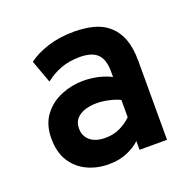

<svg xmlns="http://www.w3.org/2000/svg" viewBox="-87 -801 622 617"><g transform="rotate(-20 224.0 -492.5)"><path d="M186.5 -273Q145.5 -273 112.2 -289Q79 -305 59.5 -336Q40 -367 40 -413.5Q40 -461.5 63.5 -492.5Q87 -523.5 123.5 -538.5Q160 -553.5 198.5 -553.5Q225.5 -553.5 250.2 -547.8Q275 -542 294 -532V-551Q294 -591 276 -609.5Q266.5 -619.5 251.2 -624.2Q236 -629 215 -629Q179.5 -629 150.8 -618.5Q122 -608 97 -588L68.5 -666Q95.5 -686.5 135.8 -699.2Q176 -712 226 -712Q261.5 -712 292.2 -704Q323 -696 344.5 -676Q365.5 -657.5 376.8 -627.2Q388 -597 388 -553V-283H294V-313Q279 -298 251 -285.5Q223 -273 186.5 -273ZM205 -356.5Q233.5 -356.5 256.5 -368Q279.5 -379.5 294 -394.5V-453.5Q278 -461.5 256 -466.2Q234 -471 215 -471Q193.5 -471 175.2 -465.2Q157 -459.5 145.8 -447Q134.5 -434.5 134.5 -413.5Q134.5 -387.5 153 -372Q171.5 -356.5 205 -356.5Z"/></g></svg>

Font: Overpass SemiBold
Style: Regular
Weight: 600
Designer: Delve Withrington, Dave Bailey, Thomas Jockin
Foundry: Delve Fonts LLC
Version: Version 4.000